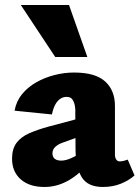

<svg xmlns="http://www.w3.org/2000/svg" viewBox="-20 -731 556 765"><path d="M390 14Q330 14 306 -24.5Q282 -63 281 -132L280 -279Q281 -294 278.5 -308.5Q276 -323 269 -334Q262 -345 245 -345Q231 -345 219 -336.5Q207 -328 199 -312Q191 -296 187 -275L38 -290Q45 -328 68 -356Q91 -384 124.5 -403Q158 -422 197 -432Q236 -442 275 -442Q361 -442 400 -405.5Q439 -369 438 -306V-115Q438 -103 443 -95.5Q448 -88 457 -88Q465 -88 472.5 -90Q480 -92 489 -95L516 -32Q495 -13 462.5 0.5Q430 14 390 14ZM157 14Q97 14 62.5 -16.5Q28 -47 28 -99Q28 -138 46 -162Q64 -186 97.5 -200.5Q131 -215 175 -227L340 -271L344 -204L228 -162Q211 -156 200 -145.5Q189 -135 189 -120Q189 -106 198 -98.5Q207 -91 224 -91Q242 -91 265 -101.5Q288 -112 313 -127L330 -76Q288 -30 245.5 -8Q203 14 157 14ZM200 -504 63 -711H255L328 -504Z"/></svg>

Font: Ysabeau Office Black
Style: Regular
Weight: 900
Designer: Christian Thalmann (Catharsis Fonts)
Version: Version 2.001;gftools[0.9.30]; featfreeze: tnum,lnum,ss02